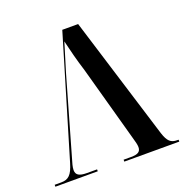

<svg xmlns="http://www.w3.org/2000/svg" viewBox="-128 -830 908 945"><g transform="rotate(-20 326.0 -357.0)"><path d="M334 -490 443 -95C449 -75 454 -56 454 -44C454 -20 440 -10 403 -10H364V0H652V-10H645C612 -10 596 -24 581 -70L382 -714H299L111 -85C94 -27 75 -10 37 -10H3V0H225V-10H173C132 -10 115 -20 115 -46C115 -61 121 -82 129 -108L243 -506C259 -559 274 -607 289 -657C300 -610 315 -550 334 -490Z"/></g></svg>

Font: Noto Serif Display SemiCondensed SemiBold
Style: Regular
Weight: 600
Width: 4
Designer: Monotype Design Team
Foundry: Monotype Imaging Inc.
Version: Version 2.009